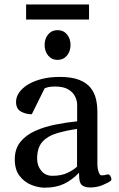

<svg xmlns="http://www.w3.org/2000/svg" viewBox="-20 -846 544 876"><path d="M47.4 -118.7Q47.4 -167 73 -198.5Q98.6 -230 140.6 -248.8Q182.6 -267.6 232.9 -277.6Q283.2 -287.6 332 -292.5V-367.7Q332 -385.7 323 -405Q314 -424.3 292.2 -437.7Q270.5 -451.2 231.4 -451.2Q210.4 -451.2 200.2 -448.5Q189.9 -445.8 183.6 -442.9L125 -324.7Q97.7 -324.7 75.4 -337.2Q53.2 -349.6 53.2 -381.3Q53.2 -403.3 67.1 -423.6Q81.1 -443.8 107.2 -460Q133.3 -476.1 170.2 -485.6Q207 -495.1 252.9 -495.1Q308.1 -495.1 342 -481.4Q376 -467.8 393.8 -444.8Q411.6 -421.9 418 -393.8Q424.3 -365.7 424.3 -336.4V-98.1Q424.3 -79.1 429.7 -62.5Q435.1 -45.9 442.9 -45.9Q449.7 -45.9 454.8 -46.6Q460 -47.4 468.8 -49.8Q477.1 -52.2 482.7 -44.2Q488.3 -36.1 488.3 -28.8Q488.3 -23.4 485.4 -21Q472.7 -11.7 447.3 -1.2Q421.9 9.3 391.6 9.3Q366.2 9.3 353.5 -1.5Q340.8 -12.2 340.8 -48.3V-58.1Q309.1 -24.9 272.2 -7.3Q235.4 10.3 184.1 10.3Q154.8 10.3 123 -2.4Q91.3 -15.1 69.3 -43.5Q47.4 -71.8 47.4 -118.7ZM149.4 -121.1Q149.4 -90.3 168.2 -67.1Q187 -43.9 219.2 -43.9Q259.8 -43.9 288.3 -57.6Q316.9 -71.3 331.5 -85.9V-257.8Q278.8 -250 237.8 -237.5Q196.8 -225.1 173.1 -198.5Q149.4 -171.9 149.4 -121.1ZM242.7 -572.8Q215.8 -572.8 199.7 -592.5Q183.6 -612.3 183.6 -640.6Q183.6 -669.4 199.7 -689Q215.8 -708.5 242.7 -708.5Q269.5 -708.5 285.6 -689Q301.8 -669.4 301.8 -640.6Q301.8 -612.3 285.6 -592.5Q269.5 -572.8 242.7 -572.8ZM99.1 -756.8V-825.7H386.2V-756.8Z"/></svg>

Font: Gelasio
Style: Regular
Weight: 400
Designer: Eben Sorkin
Foundry: Eben Sorkin
Version: Version 1.008